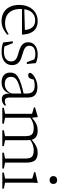

<svg xmlns="http://www.w3.org/2000/svg" viewBox="856 -1616 770 2523"><g transform="rotate(90 1241.5 -355.0)"><path d="M257 -464.5Q316.5 -464.5 355 -439.5Q393.5 -414.5 413.2 -368.5Q433 -322.5 435.5 -258.5H92L90.5 -288.5L399 -297L376.5 -279Q374.5 -327 359.8 -361Q345 -395 317.5 -413.2Q290 -431.5 249 -431.5Q203.5 -431.5 169.5 -409.8Q135.5 -388 117 -344.8Q98.5 -301.5 98.5 -237.5Q98.5 -172 120.8 -127.2Q143 -82.5 185 -59.2Q227 -36 286.5 -36Q312.5 -36 335.5 -41Q358.5 -46 381.8 -56.8Q405 -67.5 429.5 -84.5L436 -64.5Q405 -38.5 376.8 -22Q348.5 -5.5 320 2.2Q291.5 10 258.5 10Q193 10 145 -17.8Q97 -45.5 71 -97.5Q45 -149.5 45 -222Q45 -292 71 -346.8Q97 -401.5 144.5 -433Q192 -464.5 257 -464.5Z M694 -464.5Q728.5 -464.5 755 -458.8Q781.5 -453 810 -441L821.5 -322H798L753 -440L793.5 -403.5Q765 -420.5 741.2 -427.2Q717.5 -434 692.5 -434Q638 -434 610 -413.5Q582 -393 582 -356Q582 -325.5 598.8 -308.2Q615.5 -291 643 -281.2Q670.5 -271.5 702.5 -262Q726.5 -255.5 750 -246.5Q773.5 -237.5 792.8 -223Q812 -208.5 824 -185.8Q836 -163 836 -128Q836 -86 814.8 -55Q793.5 -24 754.2 -7.2Q715 9.5 661 9.5Q627.5 9.5 595.2 4.2Q563 -1 538.5 -11L523 -138.5H547L597.5 -10.5L554.5 -41.5Q570 -34 586.8 -29.2Q603.5 -24.5 621 -22.8Q638.5 -21 656 -21Q720.5 -21 754 -46.5Q787.5 -72 787.5 -117.5Q787.5 -145 775.2 -161.8Q763 -178.5 743 -188.5Q723 -198.5 699 -205.5Q675 -212.5 651 -219.5Q619.5 -230 593.5 -243.5Q567.5 -257 551.8 -280.5Q536 -304 536 -343Q536 -379.5 555.8 -406.8Q575.5 -434 611.2 -449.2Q647 -464.5 694 -464.5Z M1236 -285.5 1235 -255.5Q1155 -238.5 1106.5 -222.5Q1058 -206.5 1033 -190.2Q1008 -174 999.2 -155Q990.5 -136 990.5 -113Q990.5 -73.5 1014.8 -53Q1039 -32.5 1084.5 -32.5Q1119 -32.5 1147.5 -47.8Q1176 -63 1192.8 -88Q1209.5 -113 1209.5 -142.5V-323Q1209.5 -373 1185.2 -399.2Q1161 -425.5 1102 -425.5Q1078 -425.5 1053.5 -420.2Q1029 -415 1001 -403L1028 -423Q1025 -408 1021.8 -395.2Q1018.5 -382.5 1015 -372.8Q1011.5 -363 1006.5 -356.5Q1000.5 -347.5 990.5 -343.8Q980.5 -340 970 -340Q954 -340 945.8 -347Q937.5 -354 937.5 -363.5Q937.5 -377 953 -393.5Q968.5 -410 994.5 -425.5Q1020.5 -441 1053.5 -451Q1086.5 -461 1120.5 -461Q1173.5 -461 1204.5 -446.2Q1235.5 -431.5 1249 -403.2Q1262.5 -375 1262.5 -335.5V-95.5Q1262.5 -72 1267.8 -58.2Q1273 -44.5 1284.2 -38.8Q1295.5 -33 1312 -33Q1324.5 -33 1337.5 -36.8Q1350.5 -40.5 1366 -49.5V-28Q1346 -10 1325.5 -1.8Q1305 6.5 1284.5 6.5Q1258 6.5 1241 -4.2Q1224 -15 1216.5 -40.8Q1209 -66.5 1210 -111.5L1213.5 -113Q1204 -72 1183.2 -44.8Q1162.5 -17.5 1132.5 -3.8Q1102.5 10 1065 10Q1005 10 969.5 -18.8Q934 -47.5 934 -104.5Q934 -133.5 945 -158Q956 -182.5 987.5 -203.8Q1019 -225 1078.8 -245Q1138.5 -265 1236 -285.5Z M1528 -378V-36L1605.5 -20.5V0H1397V-20.5L1475.5 -36V-390Q1467.5 -393.5 1446.2 -399.8Q1425 -406 1391 -415.5V-429.5L1512 -465H1520ZM1822.5 -331V-36L1899.5 -20.5V0H1692.5V-20.5L1769.5 -36V-304.5Q1769.5 -345.5 1759 -369Q1748.5 -392.5 1725 -402.8Q1701.5 -413 1662 -413Q1630 -413 1594.2 -401.8Q1558.5 -390.5 1523.5 -364L1512.5 -378.5Q1545 -405.5 1569.5 -422.5Q1594 -439.5 1614.8 -448.8Q1635.5 -458 1654.8 -461.2Q1674 -464.5 1695 -464.5Q1741 -464.5 1769.2 -449.5Q1797.5 -434.5 1810 -404.8Q1822.5 -375 1822.5 -331ZM2117 -322V-36L2195.5 -20.5V0H1987V-20.5L2064 -36V-303.5Q2064 -345 2053.2 -368.5Q2042.5 -392 2018.8 -402.5Q1995 -413 1955 -413Q1923 -413 1887 -401.8Q1851 -390.5 1815 -363.5L1804.5 -377.5Q1837 -405 1862 -422Q1887 -439 1907.8 -448.2Q1928.5 -457.5 1948 -461Q1967.5 -464.5 1988.5 -464.5Q2058 -464.5 2087.5 -429.5Q2117 -394.5 2117 -322Z M2346.5 -621Q2323.5 -621 2309 -634.8Q2294.5 -648.5 2294.5 -671Q2294.5 -693.5 2309 -707Q2323.5 -720.5 2346.5 -720.5Q2370 -720.5 2384 -707Q2398 -693.5 2398 -671Q2398 -648.5 2384 -634.8Q2370 -621 2346.5 -621ZM2385 -464.5 2380.5 -399.5V-36L2458.5 -20.5V0H2249V-20.5L2327.5 -36V-392.5Q2322 -395 2307.8 -399.5Q2293.5 -404 2276.2 -409Q2259 -414 2243.5 -417.5V-434L2375.5 -464.5Z"/></g></svg>

Font: Newsreader Light
Style: Regular
Weight: 300
Designer: Hugues Gentile
Foundry: Production Type
Version: Version 1.003